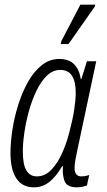

<svg xmlns="http://www.w3.org/2000/svg" viewBox="-20 -794 459 824"><path d="M125 10Q76 10 50.5 -28Q25 -66 25 -138Q25 -184 33.5 -238.5Q42 -293 59 -346.5Q76 -400 101 -444Q126 -488 159.5 -514.5Q193 -541 235 -541Q313 -541 327 -454H329L353 -531H393L313 -155Q308 -131 304 -110Q300 -89 300 -74Q300 -37 329 -37Q334 -37 342.5 -38Q351 -39 363 -43L353 2Q330 10 310 10Q267 10 257 -17Q247 -44 250 -81H247Q220 -35 191 -12.5Q162 10 125 10ZM138 -37Q174 -37 201.5 -66.5Q229 -96 248.5 -141Q268 -186 279 -232Q292 -281 298.5 -323.5Q305 -366 305 -396Q305 -494 239 -494Q207 -494 181.5 -469.5Q156 -445 136.5 -404.5Q117 -364 104 -317Q91 -270 84.5 -224.5Q78 -179 78 -144Q78 -87 93.5 -62Q109 -37 138 -37ZM241 -605 243 -617 325 -774H389L387 -766L274 -605Z"/></svg>

Font: Noto Sans ExtraCondensed Light
Style: Italic
Weight: 300
Width: 2
Italic angle: -12°
Designer: Monotype Design Team
Foundry: Monotype Imaging Inc.
Version: Version 2.013; ttfautohint (v1.8.4.7-5d5b)